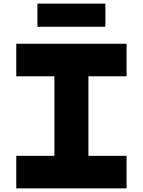

<svg xmlns="http://www.w3.org/2000/svg" viewBox="-20 -1042 790 1062"><path d="M70 0V-180H281V-620H70V-800H680V-620H469V-180H680V0ZM187 -894V-1022H563V-894Z"/></svg>

Font: Martian Mono SemiExpanded ExtraBold
Style: Regular
Weight: 800
Width: 6
Designer: Roman Shamin
Foundry: Evil Martians
Version: Version 1.000